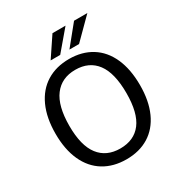

<svg xmlns="http://www.w3.org/2000/svg" viewBox="-217 -1101 1183 1261"><g transform="rotate(-30 374.0 -470.5)"><path d="M54 -368.5Q54 -488.5 93 -574.2Q132 -660 204.5 -705Q277 -750 375.5 -750Q473.5 -750 545.5 -705.2Q617.5 -660.5 656 -574.5Q694.5 -488.5 694.5 -368.5Q694.5 -249.5 656 -164.2Q617.5 -79 545.8 -34.5Q474 10 375.5 10Q276.5 10 204 -34.5Q131.5 -79 92.8 -164Q54 -249 54 -368.5ZM375.5 -72Q480.5 -72 535.8 -144.8Q591 -217.5 591 -367.5Q591 -519.5 535.5 -593.8Q480 -668 375.5 -668Q271.5 -668 215 -593.2Q158.5 -518.5 158.5 -367.5Q158.5 -218 214.8 -145Q271 -72 375.5 -72ZM466 -951 339.5 -802H267L367 -951ZM530.5 -951H631.5L482.5 -802H409.5Z"/></g></svg>

Font: 1883 Sans
Style: Regular
Weight: 400
Designer: 1883 Sans project is a fork of Public Sans.
Version: Version 1.009